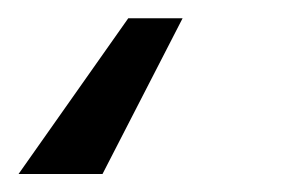

<svg xmlns="http://www.w3.org/2000/svg" viewBox="-40 12 329 212"><path d="M161.6 32.2 73.2 204.1H-19.5L101.6 32.2Z"/></svg>

Font: Inter Variable
Style: Italic
Weight: 400
Italic angle: -9.39999°
Designer: Rasmus Andersson
Foundry: rsms
Version: Version 4.001;git-9221beed3